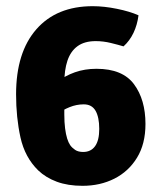

<svg xmlns="http://www.w3.org/2000/svg" viewBox="-20 -586 522 621"><path d="M247 15Q199.5 15 163.8 1.8Q128 -11.5 103.5 -35Q60.5 -77 46.2 -141.5Q32 -206 32 -281Q32 -416.5 97.5 -491.2Q163 -566 280 -566Q316.5 -566 358.2 -557.5Q400 -549 428 -536.5Q424 -505.5 411.8 -479.8Q399.5 -454 379.5 -436Q363 -441 338.5 -447Q314 -453 289.5 -453Q253.5 -453 231 -436.8Q208.5 -420.5 198.2 -390Q188 -359.5 188 -317V-216Q188 -190.5 190.5 -171Q193 -151.5 197.2 -138Q201.5 -124.5 207 -116.5Q213 -108 223 -101.2Q233 -94.5 249 -94.5Q274 -94.5 287.5 -113.2Q301 -132 301 -169Q301 -207 289 -227.8Q277 -248.5 251 -248.5Q227.5 -248.5 205.2 -239.5Q183 -230.5 164.5 -217Q146 -203.5 132.5 -190.5L108.5 -268Q134.5 -298.5 162.5 -319.8Q190.5 -341 222.2 -352.2Q254 -363.5 292 -363.5Q376.5 -363.5 413.5 -313.5Q450.5 -263.5 450.5 -185Q450.5 -120.5 423.2 -76Q396 -31.5 350 -8.2Q304 15 247 15Z"/></svg>

Font: Signika SC
Style: Regular
Weight: 300
Designer: Anna Giedryś
Foundry: Anna Giedryś
Version: Version 2.000